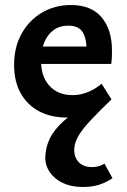

<svg xmlns="http://www.w3.org/2000/svg" viewBox="-20 -454 503 763"><path d="M243 13Q183 13 136 -11.5Q89 -36 62.5 -83Q36 -130 36 -196Q36 -267 66 -320.5Q96 -374 147 -404Q198 -434 262 -434Q343 -434 384 -385Q425 -336 425 -253Q425 -242 424.5 -227.5Q424 -213 422 -200H324V-255Q324 -302 308 -327Q292 -352 251 -352Q217 -352 193 -334.5Q169 -317 156 -286Q143 -255 143 -214Q143 -149 177 -112.5Q211 -76 268 -76Q299 -76 328 -87.5Q357 -99 384 -121L423 -59Q394 -31 363 -15Q332 1 301.5 7Q271 13 243 13ZM308 289Q263 289 229.5 273Q196 257 178 230.5Q160 204 160 175Q160 135 177 98.5Q194 62 233.5 26.5Q273 -9 341 -46L423 -59Q370 -8 337.5 27Q305 62 290 89Q275 116 275 142Q275 173 294 191.5Q313 210 345 210Q361 210 373 206.5Q385 203 395 196L427 254Q402 271 374.5 280Q347 289 308 289ZM92 -200 105 -269H409V-200Z"/></svg>

Font: Ysabeau
Style: Bold
Weight: 700
Designer: Christian Thalmann (Catharsis Fonts)
Version: Version 2.000;gftools[0.9.27.dev2+g8671c4b]